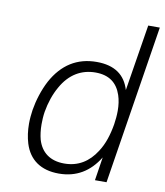

<svg xmlns="http://www.w3.org/2000/svg" viewBox="-80 -766 715 832"><g transform="rotate(10 278.0 -350.0)"><path d="M505 -700 458 -408C439 -472 392 -506 313 -506C227 -506 162 -465 118 -384C97 -344 82 -296 75 -253C72 -233 70 -212 70 -192C70 -161 74 -132 82 -106C103 -38 155 -1 234 -1C311 -1 369 -36 410 -103L394 0H445L556 -700ZM390 -129C357 -77 311 -48 250 -48C188 -48 148 -78 132 -132C127 -151 124 -174 124 -199C124 -216 125 -235 128 -254C135 -295 148 -334 167 -367C202 -430 254 -460 316 -460C376 -460 412 -432 429 -381C436 -360 439 -337 439 -313C439 -293 437 -273 434 -253C426 -206 413 -164 390 -129Z"/></g></svg>

Font: Arthouse Owned Light
Style: Italic
Weight: 300
Italic angle: -10°
Designer: Jeremy Tribby
Foundry: Tribby Type
Version: Version 1.000;PS 001.000;hotconv 1.0.88;makeotf.lib2.5.64775